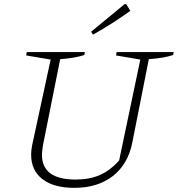

<svg xmlns="http://www.w3.org/2000/svg" viewBox="-20 -896 857 925"><path d="M338 9Q239 9 184.5 -33Q130 -75 130 -151Q130 -160 131 -171Q132 -182 135 -197L224 -609L106 -629L109 -645H389L386 -631Q342 -616 270 -611L187 -196Q185 -181 183.5 -170Q182 -159 182 -151Q182 -31 344 -31Q412 -31 461.5 -53Q511 -75 554 -123L656 -609L539 -629L542 -645H817L814 -631Q770 -616 697 -611L617 -207Q596 -104 523 -47.5Q450 9 338 9ZM428 -729 419 -743 580 -876H588L608 -844Q565 -813 520.5 -784.5Q476 -756 428 -729Z"/></svg>

Font: Piazzolla SC ExtraLight
Style: Italic
Weight: 200
Italic angle: -11.3°
Designer: Juan Pablo del Peral
Foundry: Huerta Tipografica
Version: Version 1.330